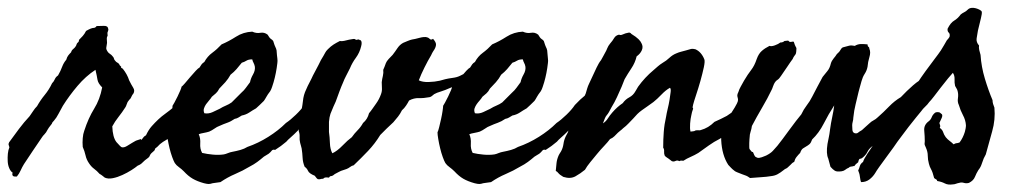

<svg xmlns="http://www.w3.org/2000/svg" viewBox="-85 -442 2679 501"><path d="M284.2 -77.1Q288.1 -82 290 -84.5Q292 -86.9 295.9 -88.9Q302.7 -103.5 311 -112.8Q319.3 -122.1 328.1 -130.4Q336.9 -138.7 347.2 -146Q357.4 -153.3 370.1 -164.1Q375 -164.1 378.4 -167.5Q381.8 -170.9 386.7 -172.9Q393.6 -178.7 397.9 -181.6Q402.3 -184.6 405.3 -189.5Q417 -195.3 426.3 -204.1Q435.5 -212.9 446.3 -220.7Q455.1 -222.7 462.9 -218.8Q466.8 -210.9 465.8 -202.1Q464.8 -193.4 456.1 -192.4Q453.1 -189.5 449.7 -186.5Q446.3 -183.6 441.4 -182.6Q435.5 -181.6 433.1 -180.2Q430.7 -178.7 428.7 -174.8Q427.7 -165 426.3 -163.6Q424.8 -162.1 423.8 -160.2Q418 -150.4 411.6 -143.1Q405.3 -135.7 399.4 -129.4Q393.6 -123 387.7 -115.7Q381.8 -108.4 375 -97.7Q369.1 -93.8 366.2 -86.9Q348.6 -77.1 340.3 -71.8Q332 -66.4 325.2 -58.6Q319.3 -54.7 319.3 -52.7Q319.3 -50.8 317.4 -48.8Q307.6 -41 306.2 -36.6Q304.7 -32.2 301.8 -30.3Q292 -23.4 287.1 -18.1Q282.2 -12.7 274.4 -9.8Q268.6 -4.9 257.8 2Q247.1 8.8 234.4 14.6Q221.7 20.5 209.5 22.9Q197.3 25.4 188.5 21.5Q184.6 18.6 181.6 16.1Q178.7 13.7 174.8 11.7Q168 3.9 160.6 -1.5Q153.3 -6.8 147.5 -15.6Q140.6 -25.4 138.2 -36.6Q135.7 -47.9 130.9 -58.6Q129.9 -70.3 130.9 -81.5Q131.8 -92.8 134.8 -100.6Q145.5 -133.8 160.6 -158.2Q175.8 -182.6 181.6 -213.9Q170.9 -224.6 169.4 -233.9Q168 -243.2 164.1 -259.8Q138.7 -243.2 117.2 -217.8Q95.7 -192.4 79.1 -166Q72.3 -154.3 67.4 -144.5Q62.5 -134.8 55.7 -127Q50.8 -122.1 50.8 -120.6Q50.8 -119.1 48.8 -117.2Q41 -107.4 39.1 -103.5Q37.1 -99.6 35.2 -96.7Q33.2 -93.8 30.3 -90.8Q27.3 -87.9 25.4 -85Q11.7 -65.4 0.5 -48.3Q-10.7 -31.2 -22.5 -13.7Q-27.3 -5.9 -31.2 2.9Q-35.2 11.7 -41 18.6Q-50.8 19.5 -52.2 15.6Q-53.7 11.7 -51.8 8.8Q-57.6 4.9 -61 -3.4Q-64.5 -11.7 -64.9 -21.5Q-65.4 -31.2 -64.5 -41Q-63.5 -50.8 -60.5 -57.6Q-63.5 -66.4 -62.5 -67.4Q-61.5 -68.4 -61.5 -70.3Q-48.8 -87.9 -35.6 -105.5Q-22.5 -123 -7.8 -138.7Q-2.9 -145.5 1.5 -152.3Q5.9 -159.2 11.7 -165Q20.5 -180.7 31.7 -194.3Q43 -208 50.8 -224.6Q55.7 -229.5 58.1 -235.4Q60.5 -241.2 66.4 -245.1Q73.2 -256.8 77.1 -267.6Q81.1 -278.3 87.9 -286.1Q89.8 -293 92.8 -296.9Q95.7 -300.8 100.6 -305.7Q101.6 -310.5 106 -314Q110.4 -317.4 113.3 -322.3Q115.2 -329.1 118.2 -331.1Q121.1 -333 121.1 -337.9Q126 -342.8 130.9 -348.1Q135.7 -353.5 139.6 -361.3Q153.3 -369.1 158.7 -369.1Q164.1 -369.1 167 -374Q174.8 -374 185.5 -374.5Q196.3 -375 197.3 -367.2Q198.2 -365.2 197.3 -362.3Q196.3 -359.4 195.3 -356.4Q196.3 -347.7 195.3 -347.2Q194.3 -346.7 194.3 -345.7Q193.4 -342.8 193.8 -338.9Q194.3 -335 194.3 -330.1Q193.4 -322.3 192.4 -317.9Q191.4 -313.5 196.3 -306.6Q198.2 -303.7 202.1 -301.3Q206.1 -298.8 209 -294.9Q211.9 -292 212.4 -289.1Q212.9 -286.1 215.8 -283.2Q217.8 -280.3 221.7 -278.3Q225.6 -276.4 227.5 -271.5Q232.4 -267.6 231 -266.6Q229.5 -265.6 235.4 -262.7Q247.1 -248 252 -232.4Q257.8 -220.7 262.7 -212.9Q267.6 -205.1 262.7 -197.3Q260.7 -195.3 259.3 -192.4Q257.8 -189.5 255.9 -185.5Q252 -181.6 248 -175.8Q246.1 -171.9 245.1 -168.5Q244.1 -165 242.2 -162.1Q233.4 -148.4 224.1 -136.7Q214.8 -125 208 -112.3Q209 -84 218.8 -71.3Q230.5 -57.6 233.4 -57.6Q239.3 -56.6 247.1 -61.5Q254.9 -66.4 259.8 -69.3Q263.7 -71.3 266.6 -73.2Q269.5 -75.2 273.4 -76.2Q284.2 -80.1 283.2 -78.6Q282.2 -77.1 284.2 -77.1Z M545.9 -278.3Q539.1 -269.5 532.2 -261.7Q525.4 -253.9 516.6 -247.1Q510.7 -236.3 502.9 -227.5Q495.1 -218.8 487.3 -210.9Q483.4 -203.1 478.5 -198.7Q473.6 -194.3 467.8 -189.5Q464.8 -184.6 460.4 -179.7Q456.1 -174.8 452.6 -169.9Q449.2 -165 447.3 -159.2Q445.3 -153.3 448.2 -146.5Q459 -144.5 469.7 -149.4Q480.5 -154.3 488.3 -158.2Q496.1 -163.1 504.4 -166.5Q512.7 -169.9 519.5 -174.8L544.9 -200.2Q551.8 -206.1 556.6 -212.9Q561.5 -219.7 567.4 -227.5Q569.3 -237.3 575.2 -247.6Q581.1 -257.8 580.1 -267.6Q579.1 -273.4 576.7 -277.8Q574.2 -282.2 573.2 -287.1Q563.5 -287.1 558.1 -283.7Q552.7 -280.3 545.9 -278.3ZM388.7 -215.8Q390.6 -216.8 397 -224.1Q403.3 -231.4 411.1 -240.7Q418.9 -250 425.8 -257.3Q432.6 -264.6 435.5 -265.6Q438.5 -270.5 440.9 -273.9Q443.4 -277.3 448.2 -280.3Q456.1 -294.9 468.8 -304.2Q481.4 -313.5 493.2 -326.2Q511.7 -334 530.8 -346.2Q549.8 -358.4 573.2 -359.4Q584 -354.5 594.2 -356.4Q604.5 -358.4 613.3 -351.6Q618.2 -342.8 622.1 -340.3Q626 -337.9 627.9 -335Q631.8 -322.3 633.8 -318.8Q635.7 -315.4 636.7 -310.5Q637.7 -295.9 638.7 -289.6Q639.6 -283.2 638.7 -277.3Q635.7 -251 628.9 -227.5Q627 -221.7 625 -215.3Q623 -209 620.1 -204.1Q613.3 -195.3 609.9 -189Q606.4 -182.6 603.5 -178.7Q591.8 -167 583 -159.2Q574.2 -154.3 565.4 -148.4Q556.6 -142.6 545.9 -140.6Q541 -137.7 537.1 -135.3Q533.2 -132.8 527.3 -131.8Q517.6 -125 507.8 -121.6Q498 -118.2 487.3 -113.3Q481.4 -111.3 474.6 -106.4Q467.8 -101.6 460.9 -98.6Q455.1 -96.7 446.8 -95.2Q438.5 -93.8 433.6 -91.8Q438.5 -81.1 437.5 -67.4Q436.5 -53.7 442.4 -43Q455.1 -40 470.2 -38.6Q485.4 -37.1 499 -39.1Q503.9 -40 509.8 -42.5Q515.6 -44.9 521.5 -45.9Q532.2 -47.9 542.5 -50.8Q552.7 -53.7 560.5 -58.6Q588.9 -68.4 615.2 -85Q641.6 -101.6 661.1 -121.1Q672.9 -128.9 687 -142.6Q701.2 -156.2 709 -168Q723.6 -183.6 734.9 -192.4Q746.1 -201.2 755.9 -200.2Q763.7 -200.2 771 -190.9Q778.3 -181.6 769.5 -170.9Q759.8 -165 749 -153.3Q738.3 -141.6 726.6 -136.7Q717.8 -130.9 704.6 -115.2Q691.4 -99.6 682.6 -91.8Q678.7 -87.9 672.4 -82.5Q666 -77.1 662.1 -72.3Q648.4 -60.5 632.8 -50.8Q627 -52.7 624 -48.8Q621.1 -44.9 616.2 -41Q613.3 -39.1 609.9 -37.1Q606.4 -35.2 603.5 -33.2Q595.7 -26.4 586.4 -19.5Q577.1 -12.7 567.4 -7.8Q547.9 3.9 528.3 12.2Q508.8 20.5 490.2 33.2Q484.4 34.2 479.5 34.7Q474.6 35.2 469.7 36.1Q463.9 38.1 459.5 38.1Q455.1 38.1 447.3 36.1Q429.7 31.2 418 24.4Q406.2 17.6 394.5 4.9Q388.7 -1 381.8 -5.9Q375 -10.7 371.1 -16.6Q368.2 -21.5 364.3 -32.2Q360.4 -43 357.4 -55.2Q354.5 -67.4 352.5 -79.1Q350.6 -90.8 350.6 -96.7Q352.5 -100.6 355 -110.4Q357.4 -120.1 359.9 -131.3Q362.3 -142.6 363.8 -152.3Q365.2 -162.1 365.2 -166Q366.2 -167 370.1 -174.3Q374 -181.6 378.4 -190.4Q382.8 -199.2 385.7 -206.5Q388.7 -213.9 388.7 -215.8Z M843.8 -337.9Q851.6 -339.8 852.5 -338.4Q853.5 -336.9 856.4 -336.9Q860.4 -332 857.4 -321.3Q853.5 -304.7 843.8 -291.5Q834 -278.3 828.1 -263.7Q821.3 -250 817.4 -242.7Q813.5 -235.4 810.5 -227.5Q805.7 -216.8 800.8 -203.6Q795.9 -190.4 791 -176.8Q787.1 -168.9 785.2 -164.1Q780.3 -153.3 777.3 -145Q774.4 -136.7 773.4 -124V-97.7Q775.4 -84 775.9 -68.4Q776.4 -52.7 782.2 -42Q794.9 -47.9 808.6 -62Q822.3 -76.2 833 -84Q839.8 -93.8 848.1 -102.1Q856.4 -110.4 862.3 -121.1Q874 -130.9 877.9 -146.5Q882.8 -152.3 887.2 -158.7Q891.6 -165 896.5 -171.9Q904.3 -182.6 909.2 -196.3Q912.1 -204.1 911.6 -211.9Q911.1 -219.7 911.1 -227.5Q912.1 -236.3 914.1 -244.1Q916 -252 915 -259.8Q917 -263.7 918.5 -268.1Q919.9 -272.5 921.9 -277.3Q923.8 -282.2 929.2 -288.1Q934.6 -293.9 939.5 -298.8Q946.3 -307.6 952.1 -316.4Q958 -325.2 966.8 -330.1Q971.7 -332 978.5 -335Q985.4 -337.9 990.2 -338.9Q997.1 -339.8 1009.8 -343.3Q1022.5 -346.7 1029.3 -344.7Q1033.2 -343.8 1036.6 -340.3Q1040 -336.9 1044.9 -340.8Q1052.7 -332 1052.7 -326.2Q1052.7 -320.3 1048.8 -313.5Q1043 -304.7 1042 -302.2Q1041 -299.8 1040 -297.9Q1031.2 -283.2 1022.5 -265.6Q1013.7 -248 1007.8 -232.4Q1017.6 -227.5 1033.7 -228Q1049.8 -228.5 1062.5 -231.4Q1066.4 -232.4 1069.8 -233.4Q1073.2 -234.4 1077.1 -235.4Q1085 -237.3 1096.2 -238.8Q1107.4 -240.2 1115.2 -244.1Q1126 -250 1128.9 -250Q1131.8 -250 1135.7 -252Q1154.3 -256.8 1167 -261.7Q1173.8 -263.7 1180.7 -267.1Q1187.5 -270.5 1193.4 -268.6Q1195.3 -266.6 1194.8 -261.7Q1194.3 -256.8 1197.3 -252Q1189.5 -245.1 1185.5 -246.1Q1169.9 -238.3 1151.9 -231.9Q1133.8 -225.6 1117.2 -219.7Q1105.5 -214.8 1101.6 -215.3Q1097.7 -215.8 1092.8 -213.9Q1075.2 -206.1 1064.9 -203.1Q1054.7 -200.2 1047.9 -196.3Q1044.9 -194.3 1042.5 -191.9Q1040 -189.5 1036.1 -188.5Q1020.5 -185.5 1007.8 -186Q995.1 -186.5 982.4 -179.7Q979.5 -173.8 974.6 -166.5Q969.7 -159.2 963.9 -154.3Q959 -144.5 953.6 -137.7Q948.2 -130.9 941.4 -123Q932.6 -115.2 923.8 -106.4Q915 -97.7 907.2 -89.8Q893.6 -67.4 875.5 -48.3Q857.4 -29.3 837.9 -10.7Q833 -9.8 828.6 -6.3Q824.2 -2.9 819.3 -1Q806.6 2.9 804.7 3.9Q802.7 4.9 798.8 6.8Q791 10.7 788.6 12.2Q786.1 13.7 784.2 15.6Q781.2 17.6 778.3 17.6Q775.4 17.6 773.4 21.5Q760.7 19.5 758.8 24.4Q753.9 24.4 751 25.4Q748 26.4 744.1 25.4Q741.2 23.4 739.7 21Q738.3 18.6 736.3 16.6Q721.7 10.7 718.8 3.9Q715.8 -2.9 710 -6.8Q705.1 -18.6 704.6 -30.3Q704.1 -42 702.1 -54.7Q701.2 -58.6 700.2 -62Q699.2 -65.4 698.2 -69.3Q696.3 -77.1 696.8 -85Q697.3 -92.8 694.3 -100.6Q699.2 -117.2 695.3 -130.9Q697.3 -137.7 700.2 -148.9Q703.1 -160.2 704.1 -168Q705.1 -177.7 706.5 -186Q708 -194.3 710.9 -201.7Q713.9 -209 717.8 -217.3Q721.7 -225.6 727.5 -236.3Q731.4 -245.1 736.3 -253.9Q741.2 -262.7 746.1 -272.5Q751 -282.2 752.4 -285.2Q753.9 -288.1 758.8 -295.9Q761.7 -300.8 763.7 -304.7Q765.6 -308.6 770.5 -313.5Q778.3 -321.3 785.2 -325.7Q792 -330.1 801.8 -335Q806.6 -334 813 -335.4Q819.3 -336.9 825.7 -338.4Q832 -339.8 836.9 -340.3Q841.8 -340.8 843.8 -337.9Z M1252 -278.3Q1245.1 -269.5 1238.3 -261.7Q1231.4 -253.9 1222.7 -247.1Q1216.8 -236.3 1209 -227.5Q1201.2 -218.8 1193.4 -210.9Q1189.5 -203.1 1184.6 -198.7Q1179.7 -194.3 1173.8 -189.5Q1170.9 -184.6 1166.5 -179.7Q1162.1 -174.8 1158.7 -169.9Q1155.3 -165 1153.3 -159.2Q1151.4 -153.3 1154.3 -146.5Q1165 -144.5 1175.8 -149.4Q1186.5 -154.3 1194.3 -158.2Q1202.1 -163.1 1210.4 -166.5Q1218.8 -169.9 1225.6 -174.8L1251 -200.2Q1257.8 -206.1 1262.7 -212.9Q1267.6 -219.7 1273.4 -227.5Q1275.4 -237.3 1281.2 -247.6Q1287.1 -257.8 1286.1 -267.6Q1285.2 -273.4 1282.7 -277.8Q1280.3 -282.2 1279.3 -287.1Q1269.5 -287.1 1264.2 -283.7Q1258.8 -280.3 1252 -278.3ZM1094.7 -215.8Q1096.7 -216.8 1103 -224.1Q1109.4 -231.4 1117.2 -240.7Q1125 -250 1131.8 -257.3Q1138.7 -264.6 1141.6 -265.6Q1144.5 -270.5 1147 -273.9Q1149.4 -277.3 1154.3 -280.3Q1162.1 -294.9 1174.8 -304.2Q1187.5 -313.5 1199.2 -326.2Q1217.8 -334 1236.8 -346.2Q1255.9 -358.4 1279.3 -359.4Q1290 -354.5 1300.3 -356.4Q1310.5 -358.4 1319.3 -351.6Q1324.2 -342.8 1328.1 -340.3Q1332 -337.9 1334 -335Q1337.9 -322.3 1339.8 -318.8Q1341.8 -315.4 1342.8 -310.5Q1343.8 -295.9 1344.7 -289.6Q1345.7 -283.2 1344.7 -277.3Q1341.8 -251 1335 -227.5Q1333 -221.7 1331.1 -215.3Q1329.1 -209 1326.2 -204.1Q1319.3 -195.3 1315.9 -189Q1312.5 -182.6 1309.6 -178.7Q1297.9 -167 1289.1 -159.2Q1280.3 -154.3 1271.5 -148.4Q1262.7 -142.6 1252 -140.6Q1247.1 -137.7 1243.2 -135.3Q1239.3 -132.8 1233.4 -131.8Q1223.6 -125 1213.9 -121.6Q1204.1 -118.2 1193.4 -113.3Q1187.5 -111.3 1180.7 -106.4Q1173.8 -101.6 1167 -98.6Q1161.1 -96.7 1152.8 -95.2Q1144.5 -93.8 1139.6 -91.8Q1144.5 -81.1 1143.6 -67.4Q1142.6 -53.7 1148.4 -43Q1161.1 -40 1176.3 -38.6Q1191.4 -37.1 1205.1 -39.1Q1210 -40 1215.8 -42.5Q1221.7 -44.9 1227.5 -45.9Q1238.3 -47.9 1248.5 -50.8Q1258.8 -53.7 1266.6 -58.6Q1294.9 -68.4 1321.3 -85Q1347.7 -101.6 1367.2 -121.1Q1378.9 -128.9 1393.1 -142.6Q1407.2 -156.2 1415 -168Q1429.7 -183.6 1440.9 -192.4Q1452.1 -201.2 1461.9 -200.2Q1469.7 -200.2 1477.1 -190.9Q1484.4 -181.6 1475.6 -170.9Q1465.8 -165 1455.1 -153.3Q1444.3 -141.6 1432.6 -136.7Q1423.8 -130.9 1410.6 -115.2Q1397.5 -99.6 1388.7 -91.8Q1384.8 -87.9 1378.4 -82.5Q1372.1 -77.1 1368.2 -72.3Q1354.5 -60.5 1338.9 -50.8Q1333 -52.7 1330.1 -48.8Q1327.1 -44.9 1322.3 -41Q1319.3 -39.1 1315.9 -37.1Q1312.5 -35.2 1309.6 -33.2Q1301.8 -26.4 1292.5 -19.5Q1283.2 -12.7 1273.4 -7.8Q1253.9 3.9 1234.4 12.2Q1214.8 20.5 1196.3 33.2Q1190.4 34.2 1185.5 34.7Q1180.7 35.2 1175.8 36.1Q1169.9 38.1 1165.5 38.1Q1161.1 38.1 1153.3 36.1Q1135.7 31.2 1124 24.4Q1112.3 17.6 1100.6 4.9Q1094.7 -1 1087.9 -5.9Q1081.1 -10.7 1077.1 -16.6Q1074.2 -21.5 1070.3 -32.2Q1066.4 -43 1063.5 -55.2Q1060.5 -67.4 1058.6 -79.1Q1056.6 -90.8 1056.6 -96.7Q1058.6 -100.6 1061 -110.4Q1063.5 -120.1 1065.9 -131.3Q1068.4 -142.6 1069.8 -152.3Q1071.3 -162.1 1071.3 -166Q1072.3 -167 1076.2 -174.3Q1080.1 -181.6 1084.5 -190.4Q1088.9 -199.2 1091.8 -206.5Q1094.7 -213.9 1094.7 -215.8Z M1488.3 -120.1Q1496.1 -125 1501 -132.8Q1505.9 -140.6 1512.7 -148.4Q1525.4 -163.1 1540 -172.9Q1546.9 -182.6 1557.1 -188Q1567.4 -193.4 1573.2 -204.1Q1575.2 -207 1576.7 -210Q1578.1 -212.9 1580.1 -215.8Q1597.7 -240.2 1620.1 -258.8Q1626 -263.7 1631.3 -268.6Q1636.7 -273.4 1644.5 -278.3Q1653.3 -283.2 1661.6 -291Q1669.9 -298.8 1679.7 -302.7Q1686.5 -305.7 1692.4 -307.1Q1698.2 -308.6 1705.1 -310.5Q1711.9 -312.5 1717.3 -314Q1722.7 -315.4 1729.5 -313.5Q1745.1 -306.6 1752.9 -287.1Q1754.9 -282.2 1751.5 -266.1Q1748 -250 1742.7 -231Q1737.3 -211.9 1731.4 -194.3Q1725.6 -176.8 1723.6 -168.9Q1721.7 -161.1 1722.7 -160.6Q1723.6 -160.2 1723.6 -158.2Q1721.7 -153.3 1720.7 -149.4Q1719.7 -145.5 1718.8 -140.6Q1716.8 -132.8 1715.8 -119.6Q1714.8 -106.4 1716.8 -98.6Q1727.5 -99.6 1728 -100.6Q1728.5 -101.6 1730.5 -101.6Q1733.4 -102.5 1736.8 -102.1Q1740.2 -101.6 1743.2 -102.5Q1753.9 -105.5 1762.7 -110.8Q1771.5 -116.2 1779.3 -124Q1796.9 -131.8 1811.5 -139.6Q1825.2 -149.4 1833.5 -153.8Q1841.8 -158.2 1858.4 -166Q1864.3 -172.9 1875.5 -178.2Q1886.7 -183.6 1894.5 -190.4Q1896.5 -192.4 1899.4 -195.8Q1902.3 -199.2 1905.3 -197.3Q1910.2 -192.4 1911.6 -187Q1913.1 -181.6 1912.1 -179.7Q1904.3 -171.9 1903.8 -168Q1903.3 -164.1 1901.4 -162.1Q1896.5 -157.2 1886.7 -153.3Q1877.9 -149.4 1876.5 -147Q1875 -144.5 1873 -142.6Q1871.1 -140.6 1867.7 -138.2Q1864.3 -135.7 1862.3 -133.8Q1860.4 -130.9 1856.9 -130.4Q1853.5 -129.9 1850.6 -128.9Q1844.7 -124 1840.8 -120.1Q1836.9 -116.2 1832 -111.3Q1824.2 -103.5 1822.3 -100.1Q1820.3 -96.7 1811.5 -90.8Q1806.6 -87.9 1801.8 -85Q1796.9 -82 1792 -79.1Q1778.3 -72.3 1764.6 -62.5Q1751 -52.7 1737.3 -43Q1727.5 -37.1 1717.3 -32.7Q1707 -28.3 1698.2 -22.5Q1694.3 -22.5 1692.9 -22.9Q1691.4 -23.4 1687.5 -21.5Q1682.6 -24.4 1677.7 -22Q1672.9 -19.5 1668 -21.5Q1658.2 -29.3 1654.8 -31.2Q1651.4 -33.2 1649.4 -36.1Q1647.5 -41 1647.9 -46.9Q1648.4 -52.7 1645.5 -56.6Q1645.5 -78.1 1647 -97.7Q1648.4 -117.2 1653.3 -138.7Q1654.3 -145.5 1657.2 -157.7Q1660.2 -169.9 1662.1 -181.6Q1664.1 -193.4 1665 -202.1Q1666 -210.9 1663.1 -212.9Q1652.3 -207 1641.1 -195.3Q1629.9 -183.6 1620.1 -175.8Q1612.3 -169.9 1605 -165Q1597.7 -160.2 1589.8 -154.3Q1583 -149.4 1578.1 -144.5Q1573.2 -139.6 1567.4 -132.8Q1560.5 -126 1554.7 -119.6Q1548.8 -113.3 1541 -107.4Q1537.1 -103.5 1533.7 -101.1Q1530.3 -98.6 1527.3 -95.7Q1522.5 -90.8 1518.1 -86.4Q1513.7 -82 1506.8 -79.1Q1501 -71.3 1491.7 -61.5Q1482.4 -51.8 1473.1 -40.5Q1463.9 -29.3 1455.1 -18.6Q1446.3 -7.8 1441.4 1Q1429.7 10.7 1416.5 18.1Q1403.3 25.4 1384.8 19.5Q1375 13.7 1372.1 9.8Q1369.1 5.9 1365.2 3.9Q1366.2 -6.8 1367.2 -16.6Q1368.2 -26.4 1373 -37.1Q1374 -39.1 1375.5 -41.5Q1377 -43.9 1378.9 -46.9Q1383.8 -55.7 1385.3 -66.4Q1386.7 -77.1 1391.6 -86.9Q1397.5 -96.7 1398.9 -103Q1400.4 -109.4 1403.3 -114.3Q1405.3 -119.1 1408.7 -123.5Q1412.1 -127.9 1414.1 -132.8Q1416 -137.7 1420.9 -144Q1425.8 -150.4 1427.7 -155.3Q1430.7 -166 1434.6 -176.8Q1438.5 -187.5 1443.4 -198.2Q1445.3 -205.1 1447.3 -211.4Q1449.2 -217.8 1452.1 -223.6Q1457 -234.4 1461.9 -244.6Q1466.8 -254.9 1471.7 -265.6Q1474.6 -271.5 1477.1 -275.9Q1479.5 -280.3 1483.4 -285.2Q1486.3 -290 1488.8 -294.9Q1491.2 -299.8 1494.1 -304.7Q1497.1 -309.6 1499.5 -315.9Q1502 -322.3 1506.8 -328.1Q1513.7 -335.9 1517.6 -342.8Q1521.5 -349.6 1530.3 -351.6Q1534.2 -349.6 1538.6 -351.6Q1543 -353.5 1547.4 -355Q1551.8 -356.4 1555.7 -356.9Q1559.6 -357.4 1562.5 -353.5Q1575.2 -345.7 1581.1 -339.8Q1586.9 -334 1588.9 -329.1Q1593.8 -320.3 1589.8 -311Q1585.9 -301.8 1576.2 -294.9Q1572.3 -278.3 1562.5 -263.7Q1552.7 -249 1544.9 -235.4Q1543 -230.5 1541 -225.6Q1539.1 -220.7 1537.1 -215.8Q1531.2 -202.1 1524.9 -188.5Q1518.6 -174.8 1510.7 -162.1Q1506.8 -154.3 1503.9 -149.4Q1501 -144.5 1498 -141.1Q1495.1 -137.7 1493.2 -132.8Q1491.2 -127.9 1488.3 -120.1Z M2076.2 -28.3Q2070.3 -41 2074.2 -66.4Q2076.2 -77.1 2077.6 -83.5Q2079.1 -89.8 2081.1 -105.5Q2083 -120.1 2086.4 -135.7Q2089.8 -151.4 2091.8 -167Q2077.1 -144.5 2064.5 -119.6Q2051.8 -94.7 2034.2 -78.1Q2031.2 -69.3 2027.3 -65.9Q2023.4 -62.5 2019 -60.1Q2014.6 -57.6 2010.3 -54.7Q2005.9 -51.8 2002.9 -43Q1998 -38.1 1993.7 -32.7Q1989.3 -27.3 1987.3 -19.5Q1982.4 -17.6 1977.5 -11.7Q1968.8 -2.9 1965.8 -2Q1962.9 -1 1960.9 1Q1951.2 8.8 1943.8 12.7Q1936.5 16.6 1926.8 17.6Q1916 19.5 1898.9 20.5Q1881.8 21.5 1872.1 22.5Q1865.2 17.6 1862.3 16.6Q1859.4 15.6 1851.6 12.7Q1838.9 7.8 1837.9 7.3Q1836.9 6.8 1833 4.9Q1825.2 -1 1822.3 -4.4Q1819.3 -7.8 1815.4 -11.7Q1798.8 -37.1 1796.9 -76.2Q1795.9 -89.8 1801.8 -103.5Q1807.6 -117.2 1812.5 -127.9Q1817.4 -138.7 1825.2 -150.4Q1833 -162.1 1837.9 -171.9Q1840.8 -177.7 1840.8 -181.2Q1840.8 -184.6 1839.8 -187.5Q1838.9 -190.4 1838.9 -193.4Q1838.9 -196.3 1841.8 -202.1Q1843.8 -209 1847.7 -215.8Q1851.6 -222.7 1856.4 -231.4Q1866.2 -248 1875 -259.3Q1883.8 -270.5 1889.6 -288.1Q1894.5 -301.8 1902.8 -309.1Q1911.1 -316.4 1922.9 -322.3Q1927.7 -320.3 1937 -323.7Q1946.3 -327.1 1951.2 -331.1Q1958 -331.1 1961.9 -335Q1972.7 -336.9 1973.1 -335Q1973.6 -333 1975.6 -333Q1977.5 -332 1981 -333Q1984.4 -334 1986.3 -333Q1989.3 -323.2 1991.2 -320.3Q1993.2 -317.4 1993.2 -315.4Q1993.2 -312.5 1992.7 -307.6Q1992.2 -302.7 1991.2 -300.8Q1985.4 -293 1984.9 -291.5Q1984.4 -290 1983.4 -288.1Q1977.5 -280.3 1968.8 -267.1Q1960 -253.9 1953.1 -244.1Q1948.2 -236.3 1943.4 -233.4Q1938.5 -230.5 1934.6 -222.7Q1932.6 -218.8 1931.6 -215.3Q1930.7 -211.9 1928.7 -208Q1918 -185.5 1903.3 -160.6Q1888.7 -135.7 1877 -113.3Q1876 -105.5 1873.5 -98.1Q1871.1 -90.8 1871.1 -84Q1871.1 -83 1870.6 -78.6Q1870.1 -74.2 1870.1 -68.8Q1870.1 -63.5 1870.1 -58.6Q1870.1 -53.7 1871.1 -52.7Q1877 -44.9 1877.9 -45.4Q1878.9 -45.9 1879.9 -44.9Q1883.8 -35.2 1885.3 -33.7Q1886.7 -32.2 1891.6 -30.3Q1895.5 -29.3 1902.8 -31.7Q1910.2 -34.2 1914.1 -36.1Q1925.8 -42 1931.6 -48.3Q1937.5 -54.7 1943.4 -61.5Q1948.2 -67.4 1957 -79.1Q1965.8 -90.8 1974.6 -103Q1983.4 -115.2 1992.2 -126.5Q2001 -137.7 2005.9 -143.6Q2011.7 -156.2 2020 -167Q2028.3 -177.7 2034.2 -189.5Q2042 -205.1 2047.9 -215.8Q2053.7 -226.6 2061.5 -241.2Q2067.4 -249 2073.7 -256.3Q2080.1 -263.7 2083 -276.4Q2085 -283.2 2090.3 -289.6Q2095.7 -295.9 2098.6 -300.8Q2105.5 -306.6 2107.9 -311.5Q2110.4 -316.4 2114.3 -318.4Q2125 -321.3 2130.9 -322.8Q2136.7 -324.2 2145.5 -322.3Q2153.3 -327.1 2162.1 -327.1Q2170.9 -327.1 2178.7 -326.2Q2178.7 -321.3 2181.2 -319.8Q2183.6 -318.4 2183.6 -314.5Q2187.5 -305.7 2183.6 -293Q2179.7 -280.3 2178.7 -267.6Q2176.8 -257.8 2171.4 -249.5Q2166 -241.2 2163.1 -230.5Q2159.2 -215.8 2158.2 -212.9Q2157.2 -210 2155.3 -202.1Q2151.4 -184.6 2147.5 -169.4Q2143.6 -154.3 2141.6 -134.8Q2141.6 -129.9 2140.1 -124.5Q2138.7 -119.1 2138.7 -115.2Q2138.7 -110.4 2139.2 -103.5Q2139.6 -96.7 2144.5 -94.7Q2150.4 -92.8 2153.8 -95.7Q2157.2 -98.6 2164.1 -102.5Q2168.9 -106.4 2173.8 -111.3Q2178.7 -116.2 2183.6 -120.1Q2188.5 -125 2194.3 -127.9Q2200.2 -130.9 2205.1 -135.7Q2220.7 -149.4 2234.9 -164.1Q2249 -178.7 2265.6 -188.5Q2281.2 -205.1 2297.4 -219.2Q2313.5 -233.4 2334 -243.2Q2341.8 -230.5 2337.9 -222.2Q2334 -213.9 2328.1 -206.1Q2326.2 -204.1 2321.3 -201.2Q2316.4 -198.2 2313.5 -196.3Q2311.5 -194.3 2308.6 -191.4Q2305.7 -188.5 2303.7 -188.5Q2303.7 -184.6 2301.3 -182.1Q2298.8 -179.7 2296.9 -177.7Q2284.2 -158.2 2268.6 -143.1Q2252.9 -127.9 2238.3 -112.3Q2231.4 -110.4 2230 -106Q2228.5 -101.6 2223.6 -97.7Q2219.7 -92.8 2215.8 -89.4Q2211.9 -85.9 2208 -81.1Q2202.1 -74.2 2197.8 -67.9Q2193.4 -61.5 2185.5 -55.7Q2180.7 -50.8 2178.2 -45.4Q2175.8 -40 2170.9 -35.2Q2163.1 -27.3 2159.7 -27.8Q2156.2 -28.3 2154.3 -18.6Q2146.5 -12.7 2145.5 -10.3Q2144.5 -7.8 2142.6 -8.8Q2140.6 -7.8 2135.7 -7.3Q2130.9 -6.8 2130.9 -4.9Q2124 -2 2120.6 1Q2117.2 3.9 2111.3 4.9Q2098.6 6.8 2093.3 3.4Q2087.9 0 2082 -6.8Z M2373 -143.6Q2375 -139.6 2371.6 -132.8Q2368.2 -126 2366.2 -121.1Q2367.2 -117.2 2368.2 -114.7Q2369.1 -112.3 2367.2 -108.4Q2374 -103.5 2376 -97.2Q2377.9 -90.8 2382.8 -84Q2387.7 -78.1 2393.1 -74.2Q2398.4 -70.3 2403.3 -65.4Q2408.2 -68.4 2411.1 -68.4Q2414.1 -68.4 2418.9 -70.3Q2427.7 -82 2432.6 -97.7Q2433.6 -101.6 2434.6 -106.4Q2435.5 -111.3 2435.5 -115.2Q2434.6 -128.9 2427.7 -141.6Q2420.9 -154.3 2417 -168Q2413.1 -175.8 2414.6 -185.5Q2416 -195.3 2414.1 -203.1Q2413.1 -208 2411.1 -210.9Q2409.2 -213.9 2407.2 -217.8Q2405.3 -225.6 2405.8 -235.4Q2406.2 -245.1 2401.4 -252Q2397.5 -248 2388.7 -237.3Q2379.9 -226.6 2370.1 -213.9Q2360.4 -201.2 2352.1 -190.4Q2343.8 -179.7 2339.8 -175.8Q2335 -168.9 2329.1 -163.6Q2323.2 -158.2 2318.4 -151.4Q2314.5 -146.5 2305.2 -135.3Q2295.9 -124 2286.1 -111.3Q2276.4 -98.6 2268.1 -87.4Q2259.8 -76.2 2256.8 -72.3Q2254.9 -69.3 2246.6 -57.6Q2238.3 -45.9 2228 -32.2Q2217.8 -18.6 2209.5 -6.8Q2201.2 4.9 2199.2 8.8Q2193.4 18.6 2184.1 25.9Q2174.8 33.2 2162.1 33.2Q2161.1 32.2 2160.2 27.8Q2159.2 23.4 2158.7 18.6Q2158.2 13.7 2156.7 9.3Q2155.3 4.9 2154.3 2.9Q2157.2 -2.9 2158.7 -8.8Q2160.2 -14.6 2167 -19.5Q2168.9 -26.4 2178.7 -41.5Q2188.5 -56.6 2200.2 -73.2Q2211.9 -89.8 2222.2 -104.5Q2232.4 -119.1 2236.3 -125Q2240.2 -128.9 2249 -139.6Q2257.8 -150.4 2266.6 -162.6Q2275.4 -174.8 2283.7 -185.5Q2292 -196.3 2295.9 -201.2Q2298.8 -210 2308.6 -225.1Q2318.4 -240.2 2330.1 -256.3Q2341.8 -272.5 2353 -287.1Q2364.3 -301.8 2370.1 -310.5Q2375 -318.4 2378.4 -324.2Q2381.8 -330.1 2385.7 -336.9Q2387.7 -338.9 2389.6 -341.3Q2391.6 -343.8 2392.6 -345.7Q2394.5 -353.5 2390.6 -356.9Q2386.7 -360.4 2387.7 -367.2Q2395.5 -382.8 2404.8 -388.2Q2414.1 -393.6 2421.9 -404.3Q2426.8 -408.2 2431.2 -410.2Q2435.5 -412.1 2440.4 -417Q2444.3 -420.9 2450.2 -421.4Q2456.1 -421.9 2461.4 -420.4Q2466.8 -418.9 2471.2 -416.5Q2475.6 -414.1 2476.6 -412.1Q2477.5 -409.2 2476.6 -404.3Q2475.6 -399.4 2474.6 -394.5Q2472.7 -385.7 2470.7 -378.4Q2468.8 -371.1 2466.8 -362.3Q2464.8 -351.6 2463.4 -341.8Q2461.9 -332 2469.7 -323.2Q2468.8 -318.4 2470.2 -311.5Q2471.7 -304.7 2473.6 -298.8Q2475.6 -267.6 2484.9 -236.8Q2494.1 -206.1 2504.9 -180.7Q2504.9 -175.8 2506.3 -170.9Q2507.8 -166 2509.8 -161.1Q2512.7 -129.9 2503.9 -99.1Q2495.1 -68.4 2487.3 -39.1Q2481.4 -29.3 2477.5 -16.6Q2475.6 -10.7 2473.6 -6.8Q2471.7 -2.9 2467.8 2Q2462.9 9.8 2459 19.5Q2455.1 29.3 2443.4 35.2Q2436.5 37.1 2430.2 35.2Q2423.8 33.2 2418 35.2Q2413.1 36.1 2409.2 37.6Q2405.3 39.1 2401.4 39.1Q2388.7 41 2380.4 36.6Q2372.1 32.2 2360.4 30.3Q2360.4 27.3 2357.4 25.9Q2354.5 24.4 2352.5 22.5Q2348.6 6.8 2344.7 0Q2340.8 -6.8 2338.9 -14.6Q2335.9 -25.4 2335.9 -35.6Q2335.9 -45.9 2331.1 -56.6Q2327.1 -64.5 2327.6 -67.4Q2328.1 -70.3 2328.1 -73.2Q2328.1 -85.9 2326.7 -101.1Q2325.2 -116.2 2338.9 -126Q2343.8 -129.9 2346.2 -136.2Q2348.6 -142.6 2354.5 -147.5Q2356.4 -149.4 2360.8 -149.4Q2365.2 -149.4 2367.2 -148.4Z"/></svg>

Font: Seaweed Script
Style: Regular
Weight: 400
Designer: Squid
Foundry: Font Diner, Inc DBA Neapolitan
Version: Version 1.000